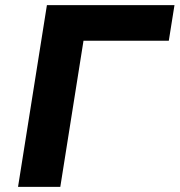

<svg xmlns="http://www.w3.org/2000/svg" viewBox="-20 -725 697 745"><path d="M50 0 162 -705H657L635 -567H304L214 0Z"/></svg>

Font: Nunito Sans 7pt ExtraBold
Style: Italic
Weight: 800
Italic angle: -9°
Designer: Vernon Adams
Foundry: Vernon Adams
Version: Version 3.101;gftools[0.9.27]